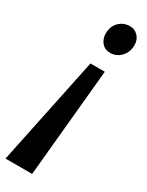

<svg xmlns="http://www.w3.org/2000/svg" viewBox="-230 -785 734 956"><g transform="rotate(30 137.0 -307.5)"><path d="M152 132.5H-1L128.5 -489H211ZM273 -675Q272 -635.5 246.8 -609.5Q221.5 -583.5 187 -583.5Q155.5 -583.5 137.5 -605Q119.5 -626.5 119.5 -657.5Q120 -698.5 145.2 -723.5Q170.5 -748.5 208.5 -748.5Q235 -748.5 254.2 -728Q273.5 -707.5 273 -675Z"/></g></svg>

Font: Merriweather 36pt ExtraBold
Style: Italic
Weight: 800
Italic angle: -7.8°
Version: Version 2.101